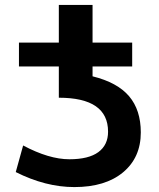

<svg xmlns="http://www.w3.org/2000/svg" viewBox="-20 -750 646 780"><path d="M57 -480V-577H219V-730H356V-577H517V-480H356V-440Q457 -415 504.5 -359Q552 -303 552 -212Q552 -110 480 -50Q408 10 282 10Q165 10 44 -51L74 -159Q179 -103 262 -103Q340 -103 379.5 -132Q419 -161 419 -215Q419 -353 219 -353V-480Z"/></svg>

Font: Mplus 1p Bold
Style: Bold
Weight: 700
Version: Version 1.061